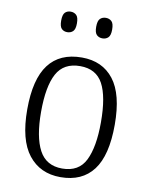

<svg xmlns="http://www.w3.org/2000/svg" viewBox="-84 -803 682 875"><g transform="rotate(10 256.5 -365.5)"><path d="M256 10Q162 10 108 -58.5Q54 -127 54 -268Q54 -408 105.5 -476Q157 -544 259 -544Q354 -544 406.5 -476.5Q459 -409 459 -268Q459 -126 407.5 -58Q356 10 256 10ZM257 -30Q334 -30 364.5 -92Q395 -154 395 -268Q395 -387 363.5 -445.5Q332 -504 258 -504Q182 -504 150 -445Q118 -386 118 -268Q118 -152 150.5 -91Q183 -30 257 -30ZM335 -646Q319 -646 308.5 -656Q298 -666 298 -693Q298 -721 308.5 -731Q319 -741 335 -741Q351 -741 361.5 -731Q372 -721 372 -693Q372 -666 361.5 -656Q351 -646 335 -646ZM172 -646Q156 -646 146 -656Q136 -666 136 -693Q136 -721 146 -731Q156 -741 172 -741Q188 -741 198.5 -731Q209 -721 209 -693Q209 -666 198.5 -656Q188 -646 172 -646Z"/></g></svg>

Font: Noto Serif Tamil SemiCondensed Light
Style: Regular
Weight: 300
Width: 4
Designer: Indian Type Foundry, Tom Grace, and the Monotype Design Team
Foundry: Monotype Imaging Inc.
Version: Version 2.004; ttfautohint (v1.8.4.7-5d5b)